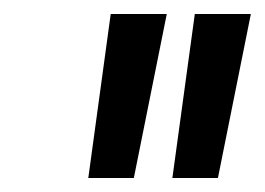

<svg xmlns="http://www.w3.org/2000/svg" viewBox="-20 -736 378 274"><path d="M106 -482 138 -716H218L171 -482ZM226 -482 258 -716H338L291 -482Z"/></svg>

Font: Figtree
Style: Italic
Weight: 400
Italic angle: -9.5°
Foundry: Erik Kennedy
Version: Version 2.001; ttfautohint (v1.8.4.7-5d5b);gftools[0.9.27]